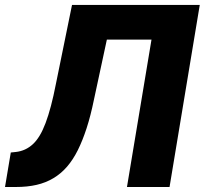

<svg xmlns="http://www.w3.org/2000/svg" viewBox="-42 -747 818 767"><path d="M-22 0 1.1 -137.8 21.3 -139.9Q60.4 -144.2 89.5 -171.2Q103.7 -184.3 116.3 -205.1Q128.9 -225.9 140.1 -255.5Q151.3 -285.2 161.6 -324.2Q171.9 -363.3 181.5 -412.6L245.7 -727.3H756L635.3 0H465.2L563.2 -588.8H384.9L333.1 -348Q320 -284.1 304 -234.9Q288 -185.7 268.8 -147Q249.6 -108.7 225.7 -81Q201.7 -53.3 171.3 -35.2Q141 -17 104 -8.5Q67.1 0 22 0Z"/></svg>

Font: Inter P Extra Bold
Style: Italic
Weight: 800
Italic angle: 9.39999°
Designer: Rasmus Andersson
Foundry: rsms
Version: Version 3.018;git-588b23468